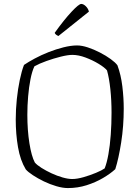

<svg xmlns="http://www.w3.org/2000/svg" viewBox="-20 -956 709 976"><path d="M325 0Q299 0 266.5 -9.5Q234 -19 203 -34Q172 -49 147 -65.5Q122 -82 111 -95Q83 -141 71.5 -208Q60 -275 60 -348Q60 -400 65.5 -452Q71 -504 80.5 -549.5Q90 -595 102 -626Q124 -641 156.5 -658.5Q189 -676 227 -691Q265 -706 303 -715.5Q341 -725 372 -725Q396 -725 426.5 -715Q457 -705 488 -689Q519 -673 543 -655.5Q567 -638 577 -624Q595 -575 602 -516.5Q609 -458 609 -404Q609 -315 596 -232Q583 -149 566 -96Q541 -73 503.5 -51Q466 -29 420.5 -14.5Q375 0 325 0ZM347 -46Q372 -46 405 -55.5Q438 -65 468 -77.5Q498 -90 512 -100Q523 -127 531 -171.5Q539 -216 543 -271Q547 -326 547 -383Q547 -446 541 -502.5Q535 -559 524 -598Q512 -613 481.5 -631.5Q451 -650 415 -663.5Q379 -677 348 -677Q325 -677 289 -668Q253 -659 216.5 -646Q180 -633 155 -619Q143 -594 135 -553.5Q127 -513 123 -466Q119 -419 119 -372Q119 -294 129.5 -228Q140 -162 157 -130Q168 -117 191 -102.5Q214 -88 242 -75Q270 -62 298 -54Q326 -46 347 -46ZM277 -773Q262 -779 258 -789Q306 -856 343.5 -896Q381 -936 393 -936Q404 -936 416 -924.5Q428 -913 432 -897Z"/></svg>

Font: Texturina 72pt Thin
Style: Regular
Weight: 100
Designer: Guillermo Torres Carreño
Foundry: Omnibus-Type
Version: Version 1.002; ttfautohint (v1.8.3)